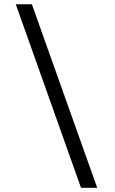

<svg xmlns="http://www.w3.org/2000/svg" viewBox="-20 -805 539 897"><path d="M53.2 0ZM128.9 -785.2H53.7L358.4 72.3H434.1Z"/></svg>

Font: Arbutus Slab
Style: Regular
Weight: 400
Designer: Karolina Lach
Foundry: Karolina Lach
Version: Version 1.001; ttfautohint (v0.92) -l 10 -r 16 -G 200 -x 7 -